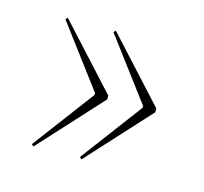

<svg xmlns="http://www.w3.org/2000/svg" viewBox="-54 -499 411 386"><g transform="rotate(15 151.5 -306.0)"><path d="M163 -302 44 -172 40 -176 136 -304V-308L40 -436L44 -440L163 -310ZM263 -302 144 -172 140 -176 236 -304V-308L140 -436L144 -440L263 -310Z"/></g></svg>

Font: Moniqa Thin Display
Style: Regular
Weight: 100
Designer: Rajesh Rajput
Foundry: Rajesh Rajput
Version: Version 1.000